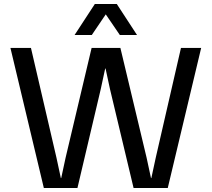

<svg xmlns="http://www.w3.org/2000/svg" viewBox="-20 -940 1059 960"><path d="M199.2 0 32.2 -700.2H134.8L262.2 -151.9L284.2 -49.8H286.1L308.1 -151.9L438 -700.2H582L712.9 -151.9L734.9 -49.8H736.8L758.8 -151.9L884.8 -700.2H985.8L818.8 0H647.9L529.8 -495.1L507.8 -597.2H505.9L483.9 -495.1L367.2 0ZM353 -765.1 454.1 -919.9H564L665 -765.1H579.1L508.8 -868.2L439 -765.1Z"/></svg>

Font: TASA Explorer Medium
Style: Regular
Weight: 500
Designer: Weizhong Zhang
Foundry: Local Remote
Version: Version 1.000;Glyphs 3.1.2 (3151)